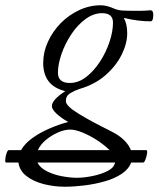

<svg xmlns="http://www.w3.org/2000/svg" viewBox="-125 -436 602 729"><path d="M-102 181Q-106 181 -105 169Q-104 157 -100 145.5Q-96 134 -92 134H-45Q-31 109 -2.5 88.5Q26 68 61.5 52.5Q97 37 134 27Q107 12 89.5 -4.5Q72 -21 72 -33Q72 -57 123 -90Q39 -110 39 -197Q39 -238 57 -277.5Q75 -317 105.5 -348Q136 -379 175.5 -397.5Q215 -416 258 -416Q280 -416 309 -403Q323 -397 341 -396Q359 -395 383 -395Q394 -395 409.5 -395Q425 -395 446 -397Q457 -397 457 -380Q457 -355 447 -355Q399 -355 345 -368Q358 -345 358 -310Q358 -271 337 -228.5Q316 -186 275.5 -150.5Q235 -115 176 -98Q158 -92 141.5 -82Q125 -72 125 -52Q125 -34 173 -4.5Q221 25 296 62Q328 78 346.5 96.5Q365 115 372 134H430Q435 134 433.5 145.5Q432 157 427.5 169Q423 181 419 181H373Q364 206 337 224Q310 242 273 252.5Q236 263 196 268Q156 273 121 273Q80 273 41 263Q2 253 -24.5 232.5Q-51 212 -55 181ZM140 -121Q173 -121 202.5 -144Q232 -167 255 -202.5Q278 -238 291 -277.5Q304 -317 304 -350Q304 -386 263 -386Q230 -386 199.5 -363.5Q169 -341 145.5 -305.5Q122 -270 108.5 -231Q95 -192 95 -160Q95 -121 140 -121ZM142 56Q120 56 95 67Q70 78 49 95.5Q28 113 19 134H291Q272 115 244.5 97Q217 79 189 67.5Q161 56 142 56ZM167 239Q193 239 225.5 232.5Q258 226 283 213.5Q308 201 312 181H17Q27 201 52.5 214Q78 227 109.5 233Q141 239 167 239Z"/></svg>

Font: Junicode SmExp
Style: Italic
Weight: 400
Width: 6
Italic angle: -11°
Designer: Peter S. Baker
Version: Version 2.205; ttfautohint (v1.8.4)